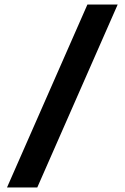

<svg xmlns="http://www.w3.org/2000/svg" viewBox="-20 -790 552 850"><path d="M367 -770H501L145 40H11Z"/></svg>

Font: Enso
Style: Bold
Weight: 700
Designer: Coji Morishita
Foundry: UNDERFOREST DESIGN
Version: Version 1.000